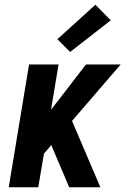

<svg xmlns="http://www.w3.org/2000/svg" viewBox="-20 -793 540 813"><path d="M17 0 103 -520H228L196 -328L344 -520H491L285 -281L405 0H273L197 -179L166 -142L142 0ZM277 -573 223 -627 384 -773 449 -707Z"/></svg>

Font: Iosevka SS04 Extrabold
Style: Italic
Weight: 800
Italic angle: -9°
Monospace: yes
Designer: Belleve Invis
Foundry: Belleve Invis
Version: Version 19.0.0; ttfautohint (v1.8.4)